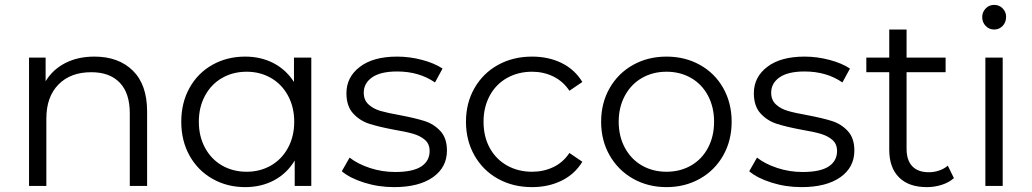

<svg xmlns="http://www.w3.org/2000/svg" viewBox="-20 -762 4229 787"><path d="M583 -305V0H512V-298Q512 -380 471 -423Q430 -466 354 -466Q269 -466 219.5 -415.5Q170 -365 170 -276V0H99V-526H167V-429Q196 -477 247.5 -503.5Q299 -530 367 -530Q466 -530 524.5 -472.5Q583 -415 583 -305Z M1256 -526V0H1188V-104Q1156 -51 1103.5 -23Q1051 5 985 5Q911 5 851 -29Q791 -63 757 -124Q723 -185 723 -263Q723 -341 757 -402Q791 -463 851 -496.5Q911 -530 985 -530Q1049 -530 1100.5 -503.5Q1152 -477 1185 -426V-526ZM1186 -263Q1186 -323 1160.5 -370Q1135 -417 1090.5 -442.5Q1046 -468 991 -468Q935 -468 890.5 -442.5Q846 -417 820.5 -370Q795 -323 795 -263Q795 -203 820.5 -156Q846 -109 890.5 -83.5Q935 -58 991 -58Q1046 -58 1090.5 -83.5Q1135 -109 1160.5 -156Q1186 -203 1186 -263Z M1381 -60 1413 -116Q1446 -90 1496 -73.5Q1546 -57 1600 -57Q1672 -57 1706.5 -79.5Q1741 -102 1741 -143Q1741 -172 1722 -188.5Q1703 -205 1674 -213.5Q1645 -222 1597 -230Q1533 -242 1494 -254.5Q1455 -267 1427.5 -297Q1400 -327 1400 -380Q1400 -446 1455 -488Q1510 -530 1608 -530Q1659 -530 1710 -516.5Q1761 -503 1794 -481L1763 -424Q1698 -469 1608 -469Q1540 -469 1505.5 -445Q1471 -421 1471 -382Q1471 -352 1490.5 -334Q1510 -316 1539 -307.5Q1568 -299 1619 -290Q1682 -278 1720 -266Q1758 -254 1785 -225Q1812 -196 1812 -145Q1812 -76 1754.5 -35.5Q1697 5 1595 5Q1531 5 1472.5 -13.5Q1414 -32 1381 -60Z M1890 -263Q1890 -340 1925 -401Q1960 -462 2021.5 -496Q2083 -530 2161 -530Q2229 -530 2282.5 -503.5Q2336 -477 2367 -426L2314 -390Q2288 -429 2248 -448.5Q2208 -468 2161 -468Q2104 -468 2058.5 -442.5Q2013 -417 1987.5 -370Q1962 -323 1962 -263Q1962 -202 1987.5 -155.5Q2013 -109 2058.5 -83.5Q2104 -58 2161 -58Q2208 -58 2248 -77Q2288 -96 2314 -135L2367 -99Q2336 -48 2282 -21.5Q2228 5 2161 5Q2083 5 2021.5 -29Q1960 -63 1925 -124.5Q1890 -186 1890 -263Z M2444 -263Q2444 -340 2479 -401Q2514 -462 2575 -496Q2636 -530 2712 -530Q2788 -530 2849 -496Q2910 -462 2944.5 -401Q2979 -340 2979 -263Q2979 -186 2944.5 -125Q2910 -64 2849 -29.5Q2788 5 2712 5Q2636 5 2575 -29.5Q2514 -64 2479 -125Q2444 -186 2444 -263ZM2907 -263Q2907 -323 2882 -370Q2857 -417 2812.5 -442.5Q2768 -468 2712 -468Q2656 -468 2611.5 -442.5Q2567 -417 2541.5 -370Q2516 -323 2516 -263Q2516 -203 2541.5 -156Q2567 -109 2611.5 -83.5Q2656 -58 2712 -58Q2768 -58 2812.5 -83.5Q2857 -109 2882 -156Q2907 -203 2907 -263Z M3051 -60 3083 -116Q3116 -90 3166 -73.5Q3216 -57 3270 -57Q3342 -57 3376.5 -79.5Q3411 -102 3411 -143Q3411 -172 3392 -188.5Q3373 -205 3344 -213.5Q3315 -222 3267 -230Q3203 -242 3164 -254.5Q3125 -267 3097.5 -297Q3070 -327 3070 -380Q3070 -446 3125 -488Q3180 -530 3278 -530Q3329 -530 3380 -516.5Q3431 -503 3464 -481L3433 -424Q3368 -469 3278 -469Q3210 -469 3175.5 -445Q3141 -421 3141 -382Q3141 -352 3160.5 -334Q3180 -316 3209 -307.5Q3238 -299 3289 -290Q3352 -278 3390 -266Q3428 -254 3455 -225Q3482 -196 3482 -145Q3482 -76 3424.5 -35.5Q3367 5 3265 5Q3201 5 3142.5 -13.5Q3084 -32 3051 -60Z M3890 -32Q3870 -14 3840.5 -4.5Q3811 5 3779 5Q3705 5 3665 -35Q3625 -75 3625 -148V-466H3531V-526H3625V-641H3696V-526H3856V-466H3696V-152Q3696 -105 3719.5 -80.5Q3743 -56 3787 -56Q3809 -56 3829.5 -63Q3850 -70 3865 -83Z M4019 -526H4090V0H4019ZM4006 -692Q4006 -712 4020 -727Q4034 -742 4055 -742Q4076 -742 4090 -727.5Q4104 -713 4104 -693Q4104 -671 4090 -656Q4076 -641 4055 -641Q4034 -641 4020 -656Q4006 -671 4006 -692Z"/></svg>

Font: Idrija
Style: Regular
Weight: 400
Designer: Julieta Ulanovsky
Foundry: Julieta Ulanovsky
Version: Version 7.200